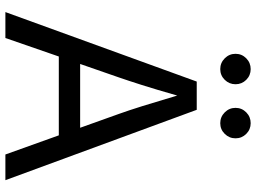

<svg xmlns="http://www.w3.org/2000/svg" viewBox="-142 -832 973 730"><g transform="rotate(90 345.0 -466.5)"><path d="M25.4 0 289.6 -727.5H397L664.6 0H566.9L494.1 -203.1H194.3L124 0ZM222.7 -284.2H465.3L412.6 -431.6Q399.4 -468.3 382.8 -521.2Q366.2 -574.2 342.8 -653.3Q319.8 -572.8 302.7 -519Q285.6 -465.3 273.9 -431.6ZM242.2 -816.9Q218.3 -816.9 201.2 -834Q184.1 -851.1 184.1 -875Q184.1 -898.9 201.2 -915.8Q218.3 -932.6 242.2 -932.6Q266.1 -932.6 283 -915.8Q299.8 -898.9 299.8 -875Q299.8 -851.1 283 -834Q266.1 -816.9 242.2 -816.9ZM447.8 -816.9Q423.8 -816.9 406.7 -834Q389.6 -851.1 389.6 -875Q389.6 -898.9 406.7 -915.8Q423.8 -932.6 447.8 -932.6Q471.7 -932.6 488.5 -915.8Q505.4 -898.9 505.4 -875Q505.4 -851.1 488.5 -834Q471.7 -816.9 447.8 -816.9Z"/></g></svg>

Font: Inter-Regular
Style: Regular
Weight: 400
Designer: Rasmus Andersson
Foundry: rsms
Version: Version 4.000;git-a52131595